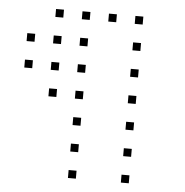

<svg xmlns="http://www.w3.org/2000/svg" viewBox="-48 -712 696 723"><g transform="rotate(5 300.0 -350.0)"><path d="M136 -665Q135 -665 135 -665Q135 -665 135 -664V-636Q135 -635 135 -635Q135 -635 136 -635H164Q165 -635 165 -635Q165 -635 165 -636V-664Q165 -665 165 -665Q165 -665 164 -665ZM236 -665Q235 -665 235 -665Q235 -665 235 -664V-636Q235 -635 235 -635Q235 -635 236 -635H264Q265 -635 265 -635Q265 -635 265 -636V-664Q265 -665 265 -665Q265 -665 264 -665ZM336 -665Q335 -665 335 -665Q335 -665 335 -664V-636Q335 -635 335 -635Q335 -635 336 -635H364Q365 -635 365 -635Q365 -635 365 -636V-664Q365 -665 365 -665Q365 -665 364 -665ZM436 -665Q435 -665 435 -665Q435 -665 435 -664V-636Q435 -635 435 -635Q435 -635 436 -635H464Q465 -635 465 -635Q465 -635 465 -636V-664Q465 -665 465 -665Q465 -665 464 -665ZM36 -565Q35 -565 35 -565Q35 -565 35 -564V-536Q35 -535 35 -535Q35 -535 36 -535H64Q65 -535 65 -535Q65 -535 65 -536V-564Q65 -565 65 -565Q65 -565 64 -565ZM136 -565Q135 -565 135 -565Q135 -565 135 -564V-536Q135 -535 135 -535Q135 -535 136 -535H164Q165 -535 165 -535Q165 -535 165 -536V-564Q165 -565 165 -565Q165 -565 164 -565ZM236 -565Q235 -565 235 -565Q235 -565 235 -564V-536Q235 -535 235 -535Q235 -535 236 -535H264Q265 -535 265 -535Q265 -535 265 -536V-564Q265 -565 265 -565Q265 -565 264 -565ZM436 -565Q435 -565 435 -565Q435 -565 435 -564V-536Q435 -535 435 -535Q435 -535 436 -535H464Q465 -535 465 -535Q465 -535 465 -536V-564Q465 -565 465 -565Q465 -565 464 -565ZM36 -465Q35 -465 35 -465Q35 -465 35 -464V-436Q35 -435 35 -435Q35 -435 36 -435H64Q65 -435 65 -435Q65 -435 65 -436V-464Q65 -465 65 -465Q65 -465 64 -465ZM136 -465Q135 -465 135 -465Q135 -465 135 -464V-436Q135 -435 135 -435Q135 -435 136 -435H164Q165 -435 165 -435Q165 -435 165 -436V-464Q165 -465 165 -465Q165 -465 164 -465ZM236 -465Q235 -465 235 -465Q235 -465 235 -464V-436Q235 -435 235 -435Q235 -435 236 -435H264Q265 -435 265 -435Q265 -435 265 -436V-464Q265 -465 265 -465Q265 -465 264 -465ZM436 -465Q435 -465 435 -465Q435 -465 435 -464V-436Q435 -435 435 -435Q435 -435 436 -435H464Q465 -435 465 -435Q465 -435 465 -436V-464Q465 -465 465 -465Q465 -465 464 -465ZM136 -365Q135 -365 135 -365Q135 -365 135 -364V-336Q135 -335 135 -335Q135 -335 136 -335H164Q165 -335 165 -335Q165 -335 165 -336V-364Q165 -365 165 -365Q165 -365 164 -365ZM236 -365Q235 -365 235 -365Q235 -365 235 -364V-336Q235 -335 235 -335Q235 -335 236 -335H264Q265 -335 265 -335Q265 -335 265 -336V-364Q265 -365 265 -365Q265 -365 264 -365ZM436 -365Q435 -365 435 -365Q435 -365 435 -364V-336Q435 -335 435 -335Q435 -335 436 -335H464Q465 -335 465 -335Q465 -335 465 -336V-364Q465 -365 465 -365Q465 -365 464 -365ZM236 -265Q235 -265 235 -265Q235 -265 235 -264V-236Q235 -235 235 -235Q235 -235 236 -235H264Q265 -235 265 -235Q265 -235 265 -236V-264Q265 -265 265 -265Q265 -265 264 -265ZM436 -265Q435 -265 435 -265Q435 -265 435 -264V-236Q435 -235 435 -235Q435 -235 436 -235H464Q465 -235 465 -235Q465 -235 465 -236V-264Q465 -265 465 -265Q465 -265 464 -265ZM236 -165Q235 -165 235 -165Q235 -165 235 -164V-136Q235 -135 235 -135Q235 -135 236 -135H264Q265 -135 265 -135Q265 -135 265 -136V-164Q265 -165 265 -165Q265 -165 264 -165ZM436 -165Q435 -165 435 -165Q435 -165 435 -164V-136Q435 -135 435 -135Q435 -135 436 -135H464Q465 -135 465 -135Q465 -135 465 -136V-164Q465 -165 465 -165Q465 -165 464 -165ZM236 -65Q235 -65 235 -65Q235 -65 235 -64V-36Q235 -35 235 -35Q235 -35 236 -35H264Q265 -35 265 -35Q265 -35 265 -36V-64Q265 -65 265 -65Q265 -65 264 -65ZM436 -65Q435 -65 435 -65Q435 -65 435 -64V-36Q435 -35 435 -35Q435 -35 436 -35H464Q465 -35 465 -35Q465 -35 465 -36V-64Q465 -65 465 -65Q465 -65 464 -65Z"/></g></svg>

Font: Doto Black Thin
Style: Regular
Weight: 250
Monospace: yes
Version: Version 1.000